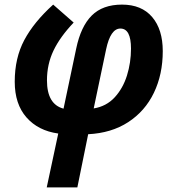

<svg xmlns="http://www.w3.org/2000/svg" viewBox="-20 -574 765 834"><path d="M233 6Q146 -6 95 -64Q44 -122 44 -219Q44 -322 85.5 -400Q127 -478 211 -554L300 -476Q241 -414 212.5 -354.5Q184 -295 184 -225Q184 -121 256 -102L311 -363Q331 -459 378.5 -506.5Q426 -554 510 -554Q595 -554 641 -500Q687 -446 687 -352Q687 -251 648.5 -171Q610 -91 537 -43.5Q464 4 363 9L316 240H183ZM549 -363Q549 -450 503 -450Q460 -450 441 -360L387 -103Q442 -112 478 -151Q514 -190 531.5 -246Q549 -302 549 -363Z"/></svg>

Font: Noto Sans Display
Style: Bold Italic
Weight: 700
Italic angle: -12°
Designer: Monotype Design team
Foundry: Monotype Imaging Inc.
Version: Version 1.000